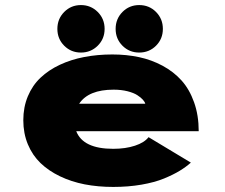

<svg xmlns="http://www.w3.org/2000/svg" viewBox="-20 -727 890 758"><path d="M365.8 -546.5Q338.5 -519.5 299.5 -519.5Q260.5 -519.5 233.5 -546.5Q206.5 -573.5 206.5 -613Q206.5 -652.5 233.5 -679.8Q260.5 -707 299.5 -707Q338.5 -707 365.8 -679.8Q393 -652.5 393 -613Q393 -573.5 365.8 -546.5ZM529.5 -519.5Q490.5 -519.5 463.5 -546.5Q436.5 -573.5 436.5 -613Q436.5 -652.5 463.5 -679.8Q490.5 -707 529.5 -707Q569 -707 596 -679.8Q623 -652.5 623 -613Q623 -573.5 596 -546.5Q569 -519.5 529.5 -519.5ZM733.5 -85Q714.5 -68 689.5 -52.8Q664.5 -37.5 627.5 -22.2Q590.5 -7 538.5 2Q486.5 11 427 11Q367 11 314.2 0.8Q261.5 -9.5 216.8 -31Q172 -52.5 140 -83.2Q108 -114 90 -157.2Q72 -200.5 72 -252.5Q72 -304 90 -347Q108 -390 140 -420.2Q172 -450.5 216.2 -471.2Q260.5 -492 312.8 -502Q365 -512 423.5 -512Q479 -512 528.5 -501.5Q578 -491 621.8 -467.5Q665.5 -444 696.8 -409.2Q728 -374.5 746.2 -323.2Q764.5 -272 764.5 -209H281Q308 -139.5 427 -139.5Q475.5 -139.5 512.8 -151.8Q550 -164 566.5 -185.5ZM428.5 -373Q329.5 -373 292.5 -317.5H553.5Q552 -324.5 544.2 -333.2Q536.5 -342 522.2 -351.2Q508 -360.5 483.2 -366.8Q458.5 -373 428.5 -373Z"/></svg>

Font: League Mono Wide ExtraBold
Style: Regular
Weight: 800
Width: 8
Designer: Tyler Finck
Foundry: The League of Moveable Type / Tyler Finck
Version: Version 2.210